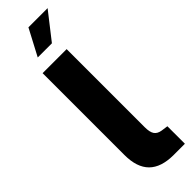

<svg xmlns="http://www.w3.org/2000/svg" viewBox="-329 -977 977 977"><g transform="rotate(-45 160.0 -488.0)"><path d="M50 -174V-763H223V-201Q223 -165 234.5 -148.5Q246 -132 272 -128L308 -123V3H228Q138 3 94 -41Q50 -85 50 -174ZM164 -979H302L191 -837H89Z"/></g></svg>

Font: Exo ExtraBold
Style: Regular
Weight: 800
Designer: Natanael Gama
Foundry: Natanael Gama
Version: Version 1.500